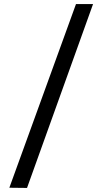

<svg xmlns="http://www.w3.org/2000/svg" viewBox="-20 -845 493 945"><path d="M438 -825 113 80 26 79 354 -825Z"/></svg>

Font: Yaldevi Medium
Style: Regular
Weight: 500
Designer: Sol Matas, Rajitha Manaperi, Kosala Senevirathne
Foundry: Mooniak
Version: Version 1.100